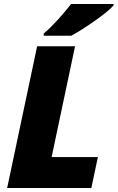

<svg xmlns="http://www.w3.org/2000/svg" viewBox="-20 -947 592 967"><path d="M200 -778V-767H339C401 -800 523 -884 552 -920V-927H338C301 -879 246 -816 200 -778ZM16 0H440L473 -156H240L358 -714H167Z"/></svg>

Font: Noto Sans Black
Style: Italic
Weight: 900
Italic angle: -12°
Designer: Monotype Design Team
Foundry: Monotype Imaging Inc.
Version: Version 2.013